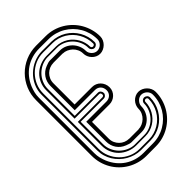

<svg xmlns="http://www.w3.org/2000/svg" viewBox="-223 -834 921 921"><g transform="rotate(-45 237.5 -373.0)"><path d="M136.5 -185.1Q136.5 -170.4 142.1 -157.8Q147.7 -145.3 157.2 -135.9Q166.7 -126.5 179.4 -121.2Q192.1 -116 206.3 -116H206.5V-115.7H269.5V-116.2Q282.2 -116.2 294.7 -121.7Q307.1 -127.2 316.9 -136.5Q326.7 -145.8 332.6 -158.3Q338.6 -170.9 338.6 -185.3Q338.6 -196.5 343 -207.2Q347.4 -217.8 355.1 -226Q362.8 -234.1 373.2 -239.1Q383.5 -244.1 395.5 -244.1Q407.2 -244.1 417.8 -239.3Q428.5 -234.4 436.6 -226.3Q444.8 -218.3 449.7 -207.6Q454.6 -197 454.6 -185.3Q454.6 -159.9 448 -136.2Q441.4 -112.5 429.6 -91.9Q417.7 -71.3 400.9 -54.2Q384 -37.1 363.5 -24.9Q343 -12.7 319.3 -6Q295.7 0.7 270 0.7L204.6 1Q178.7 0.7 155 -6Q131.3 -12.7 110.8 -24.8Q90.3 -36.9 73.6 -53.7Q56.9 -70.6 45 -91.2Q33.2 -111.8 26.7 -135.5Q20.3 -159.2 20.3 -185.1V-561.3Q20.3 -600.1 34.5 -633.8Q48.8 -667.5 73.7 -692.6Q98.6 -717.8 132.2 -732.3Q165.8 -746.8 204.6 -747.3L270 -747.1Q295.7 -747.1 319.3 -740.4Q343 -733.6 363.5 -721.4Q384 -709.2 400.9 -692.1Q417.7 -675 429.6 -654.4Q441.4 -633.8 448 -610.1Q454.6 -586.4 454.6 -561Q454.6 -549.3 449.7 -538.7Q444.8 -528.1 436.6 -520Q428.5 -512 417.8 -507.1Q407.2 -502.2 395.5 -502.2Q383.5 -502.2 373.2 -507.2Q362.8 -512.2 355.1 -520.4Q347.4 -528.6 343 -539.2Q338.6 -549.8 338.6 -561Q338.6 -575.2 332.6 -587.9Q326.7 -600.6 316.9 -609.9Q307.1 -619.1 294.7 -624.6Q282.2 -630.1 269.5 -630.1V-630.6H206.5V-630.4H206.3Q192.1 -630.4 179.4 -625.1Q166.7 -619.9 157.2 -610.5Q147.7 -601.1 142.1 -588.5Q136.5 -575.9 136.5 -561.3V-417.2H254.9Q267.1 -417.2 277.8 -412.6Q288.6 -408 296.5 -399.8Q304.4 -391.6 309.1 -380.5Q313.7 -369.4 313.7 -356.7Q313.7 -344 308.8 -333.5Q304 -323 295.8 -315.3Q287.6 -307.6 277 -303.3Q266.4 -299.1 254.9 -299.1H136.5ZM38.3 -185.1Q38.3 -167.7 42 -152.3Q45.7 -137 52.2 -121.1Q62.5 -97.2 78 -78.2Q93.5 -59.3 113.3 -46.1Q133.1 -33 156.6 -26Q180.2 -19 206.3 -19H206.5L269.5 -19.3Q292.5 -19.3 313.7 -25.1Q335 -31 353.4 -41.9Q371.8 -52.7 387 -67.9Q402.1 -83 413 -101.4Q423.8 -119.9 429.7 -141.1Q435.5 -162.4 435.5 -185.3Q435.5 -193.1 432.3 -200.2Q429 -207.3 423.5 -212.6Q418 -218 410.6 -221.2Q403.3 -224.4 395.5 -224.4Q387.9 -224.4 381 -221.1Q374 -217.8 368.7 -212.3Q363.3 -206.8 360 -199.8Q356.7 -192.9 356.7 -185.3Q356.7 -168 350.1 -151.9Q343.5 -135.7 331.9 -123.4Q320.3 -111.1 304.3 -103.6Q288.3 -96.2 269.5 -96.2H206.5V-95.9H206.3Q196.5 -95.9 189 -98.1Q181.4 -100.3 172.4 -104Q159.7 -108.9 149.5 -116.9Q139.4 -125 132.2 -135.5Q125 -146 121.2 -158.6Q117.4 -171.1 117.4 -185.1V-319.1H254.6Q262.5 -319.1 269.5 -321.8Q276.6 -324.5 282 -329.5Q287.4 -334.5 290.5 -341.3Q293.7 -348.1 293.7 -356.7Q293.7 -365.5 290.9 -372.9Q288.1 -380.4 283 -385.7Q277.8 -391.1 270.6 -394.2Q263.4 -397.2 254.9 -397.2H117.4V-561.3Q117.4 -575.2 121.2 -587.8Q125 -600.3 132.2 -610.8Q139.4 -621.3 149.5 -629.4Q159.7 -637.5 172.4 -642.3Q181.4 -646 189 -648.2Q196.5 -650.4 206.3 -650.4H206.5V-650.1H269.5Q288.3 -650.1 304.3 -642.7Q320.3 -635.3 331.9 -622.9Q343.5 -610.6 350.1 -594.5Q356.7 -578.4 356.7 -561Q356.7 -553.5 360 -546.5Q363.3 -539.6 368.7 -534.1Q374 -528.6 381 -525.3Q387.9 -522 395.5 -522Q403.3 -522 410.6 -525.1Q418 -528.3 423.5 -533.7Q429 -539.1 432.3 -546.1Q435.5 -553.2 435.5 -561Q435.5 -584 429.7 -605.2Q423.8 -626.5 413 -644.9Q402.1 -663.3 387 -678.5Q371.8 -693.6 353.4 -704.5Q335 -715.3 313.7 -721.2Q292.5 -727.1 269.5 -727.1L206.5 -727.3H206.3Q180.2 -727.3 156.6 -720.3Q133.1 -713.4 113.3 -700.2Q93.5 -687 78 -668.1Q62.5 -649.2 52.2 -625.2Q45.7 -609.4 42 -594Q38.3 -578.6 38.3 -561.3ZM98.4 -185.1Q98.4 -163.6 107.1 -144.2Q115.7 -124.8 130.5 -109.9Q145.3 -95 164.9 -86.1Q184.6 -77.1 206.3 -76.9V-77.1H269.5Q290.5 -77.1 309.7 -85.7Q328.9 -94.2 343.5 -109Q358.2 -123.8 366.8 -143.4Q375.5 -163.1 375.5 -185.3Q375.5 -189 377.2 -192.6Q378.9 -196.3 381.7 -199.1Q384.5 -201.9 388.2 -203.6Q391.8 -205.3 395.5 -205.3Q399.7 -205.3 403.4 -203.7Q407.2 -202.1 410.2 -199.5Q413.1 -196.8 414.8 -193.1Q416.5 -189.5 416.5 -185.3Q416.5 -165.3 411.4 -146.6Q406.2 -127.9 396.9 -111.6Q387.5 -95.2 374.4 -81.7Q361.3 -68.1 345.2 -58.3Q329.1 -48.6 310.4 -43.1Q291.7 -37.6 271.5 -37.4L206.3 -37.1Q187 -37.4 168.5 -42.7Q149.9 -48.1 133.3 -57.6Q116.7 -67.1 102.8 -80.6Q88.9 -94 78.7 -110.4Q68.6 -126.7 63 -145.5Q57.4 -164.3 57.4 -185.1V-561.3Q57.4 -592.3 69.7 -619.1Q82 -646 102.8 -665.9Q123.5 -685.8 150.4 -697.3Q177.2 -708.7 206.3 -709.2L271.5 -709Q291.7 -708.7 310.4 -703.2Q329.1 -697.8 345.2 -688Q361.3 -678.2 374.4 -664.7Q387.5 -651.1 396.9 -634.8Q406.2 -618.4 411.4 -599.7Q416.5 -581.1 416.5 -561Q416.5 -556.9 414.8 -553.2Q413.1 -549.6 410.2 -546.9Q407.2 -544.2 403.4 -542.6Q399.7 -541 395.5 -541Q391.8 -541 388.2 -542.7Q384.5 -544.4 381.7 -547.2Q378.9 -550 377.2 -553.7Q375.5 -557.4 375.5 -561Q375.5 -583.3 366.8 -602.9Q358.2 -622.6 343.5 -637.3Q328.9 -652.1 309.7 -660.6Q290.5 -669.2 269.5 -669.2H206.3V-669.4Q184.6 -668.9 164.9 -660.2Q145.3 -651.4 130.5 -636.5Q115.7 -621.6 107.1 -602.2Q98.4 -582.8 98.4 -561.3V-378.2H255.1Q264.2 -378.2 269.5 -371.7Q274.9 -365.2 274.9 -356.7Q274.9 -353.3 273.3 -350Q271.7 -346.7 269 -344Q266.4 -341.3 262.8 -339.7Q259.3 -338.1 255.1 -338.1H98.4ZM254.9 -347.2Q258.5 -347.2 261.7 -349.4Q264.9 -351.6 264.9 -356.7Q264.9 -361.6 262.6 -365.4Q260.3 -369.1 254.9 -369.1H88.4V-561.3Q88.4 -586.2 97.7 -607.3Q106.9 -628.4 122.9 -643.8Q138.9 -659.2 160.4 -668Q181.9 -676.8 206.3 -677.2L269.8 -677Q286.6 -677 301.9 -672.4Q317.1 -667.7 330 -659.7Q342.8 -651.6 353 -640.6Q363.3 -629.6 370.5 -616.8Q377.7 -604 381.6 -589.7Q385.5 -575.4 385.5 -561Q385.5 -556.6 388.7 -553.8Q391.8 -551 395.5 -551Q400.1 -551 403.3 -553.8Q406.5 -556.6 406.5 -561Q406.5 -579.8 401.6 -597.4Q396.7 -615 387.9 -630.5Q379.2 -646 366.6 -658.8Q354 -671.6 338.9 -680.8Q323.7 -689.9 306.2 -695.1Q288.6 -700.2 269.5 -700.2L206.3 -700.4Q177 -700.4 151.7 -689.1Q126.5 -677.7 107.7 -658.6Q88.9 -639.4 78.1 -614.3Q67.4 -589.1 67.4 -561.3V-185.1Q67.4 -157.2 78.1 -132.1Q88.9 -106.9 107.7 -87.8Q126.5 -68.6 151.7 -57.3Q177 -45.9 206.3 -45.9L269.5 -46.1Q288.6 -46.1 306.2 -51.3Q323.7 -56.4 338.9 -65.6Q354 -74.7 366.6 -87.5Q379.2 -100.3 387.9 -115.8Q396.7 -131.3 401.6 -148.9Q406.5 -166.5 406.5 -185.3Q406.5 -189.7 403.3 -192.5Q400.1 -195.3 395.5 -195.3Q391.8 -195.3 388.7 -192.5Q385.5 -189.7 385.5 -185.3Q385.5 -170.9 381.6 -156.6Q377.7 -142.3 370.5 -129.5Q363.3 -116.7 353 -105.7Q342.8 -94.7 330 -86.7Q317.1 -78.6 301.9 -74Q286.6 -69.3 269.8 -69.3L206.3 -69.1Q181.9 -69.3 160.4 -78.2Q138.9 -87.2 122.9 -102.5Q106.9 -117.9 97.7 -139Q88.4 -160.2 88.4 -185.1V-347.2Z"/></g></svg>

Font: TafelwerkOT
Style: Regular
Weight: 400
Designer: Peter Wiegel
Foundry: Peter Wiegel, based on an original design named Oxford by Christine Lord, 1969
Version: Version 1.000